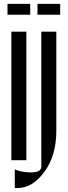

<svg xmlns="http://www.w3.org/2000/svg" viewBox="-20 -831 351 996"><path d="M18.9 -811.1V-754.4H136.7V-811.1ZM38.9 -666.7H116.7V0H38.9ZM174.4 -811.1V-754.4H292.2V-811.1ZM194.4 32.2V-666.7H272.2V-152.2Q272.2 -24.4 210.6 60Q148.9 144.4 71.1 144.4H56.7V47.8Q91.1 63.3 141.1 63.3Q194.4 63.3 194.4 32.2Z"/></svg>

Font: Le Murmure
Style: Regular
Weight: 600
Width: 2
Designer: Jeremy Landes, Alexander Slobzheninov (Cyrillic)
Foundry: Velvetyne Type Foundry
Version: Version 1.0